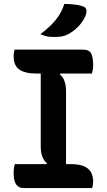

<svg xmlns="http://www.w3.org/2000/svg" viewBox="-20 -951 540 971"><path d="M314 -94H206L217 -126Q202 -137 194 -159Q186 -181 186 -211Q186 -259 186 -308.5Q186 -358 186 -407.5Q186 -457 186 -506.5Q186 -556 186 -606H294L283 -574Q298 -563 306 -541Q314 -519 314 -489Q314 -440 314 -391.5Q314 -343 314 -293Q314 -243 314 -193.5Q314 -144 314 -94ZM446 0H100Q86 0 76.5 -5Q67 -10 61 -19.5Q55 -29 52 -42Q49 -55 49 -72Q49 -82 49.5 -90.5Q50 -99 51.5 -107Q53 -115 55 -121H336Q382 -121 406.5 -109.5Q431 -98 441 -78.5Q451 -59 451 -35Q451 -29 450.5 -23Q450 -17 449 -11.5Q448 -6 446 0ZM54 -700H400Q433 -700 442 -678.5Q451 -657 451 -624Q451 -619 451 -613.5Q451 -608 450 -602Q449 -596 447.5 -590.5Q446 -585 445 -579H166Q106 -579 77.5 -599.5Q49 -620 49 -666Q49 -670 49.5 -675Q50 -680 50.5 -684.5Q51 -689 52 -693.5Q53 -698 54 -700ZM305 -931Q327 -931 343.5 -929.5Q360 -928 374.5 -925.5Q389 -923 401 -918Q414 -914 416.5 -903Q419 -892 415 -878Q409 -862 400 -847.5Q391 -833 380 -821Q369 -809 355 -798Q341 -787 325 -778Q309 -770 293.5 -767Q278 -764 256 -764Q244 -764 231.5 -765Q219 -766 208 -769.5Q197 -773 184 -778Q215 -801 238.5 -824.5Q262 -848 279 -874.5Q296 -901 305 -931Z"/></svg>

Font: Recursive Casual SemiBold
Style: Regular
Weight: 600
Version: Version 1.047